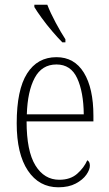

<svg xmlns="http://www.w3.org/2000/svg" viewBox="-20 -786 463 816"><path d="M228 10Q146 10 98.5 -61Q51 -132 51 -262Q51 -404 95 -473.5Q139 -543 220 -543Q296 -543 336.5 -477Q377 -411 377 -294V-270H93Q93 -144 130.5 -83Q168 -22 232 -22Q279 -22 308 -47.5Q337 -73 351 -105Q362 -99 362 -82Q362 -65 347 -43.5Q332 -22 302 -6Q272 10 228 10ZM336 -300Q335 -395 308 -453.5Q281 -512 220 -512Q158 -512 127.5 -455Q97 -398 94 -300ZM245 -606Q227 -624 202.5 -652.5Q178 -681 157 -710Q136 -739 126 -756V-766H181Q194 -732 216.5 -690Q239 -648 258 -619V-606Z"/></svg>

Font: Noto Serif Lao Condensed ExtraLight
Style: Regular
Weight: 200
Width: 3
Designer: Monotype Design Team
Foundry: Monotype Imaging Inc.
Version: Version 2.003; ttfautohint (v1.8.4.7-5d5b)